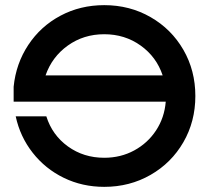

<svg xmlns="http://www.w3.org/2000/svg" viewBox="-20 -726 812 746"><path d="M41 -274H160Q183 -201 244 -157Q305 -113 385 -113Q449 -113 501.5 -141.5Q554 -170 586.5 -219.5Q619 -269 624 -331H33V-389Q42 -479 90 -551.5Q138 -624 215 -665Q292 -706 385 -706Q484 -706 565 -659.5Q646 -613 692.5 -532.5Q739 -452 739 -353Q739 -254 692.5 -173.5Q646 -93 565 -46.5Q484 0 385 0Q300 0 228 -35Q156 -70 107 -132.5Q58 -195 41 -274ZM612 -433Q588 -505 526.5 -549Q465 -593 385 -593Q305 -593 243.5 -549Q182 -505 157 -433Z"/></svg>

Font: Lineal Medium
Style: Regular
Weight: 600
Designer: Created by Frank Adebiaye with contributions from Anton Moglia & Ariel Martín Pérez
Created by Frank ADEBIAYE with FontF
Foundry: Velvetyne Type Foundry
Version: Version 2.000